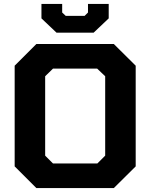

<svg xmlns="http://www.w3.org/2000/svg" viewBox="-20 -962 769 982"><path d="M269 -795 192 -868V-942H298V-898L316 -881H413L430 -898V-942H536V-868L459 -795ZM166 0 55 -111V-626L166 -737H562L674 -626V-111L562 0ZM251 -126H478L518 -166V-572L477 -611H251L211 -572V-166Z"/></svg>

Font: Tomorrow SemiBold
Style: Regular
Weight: 600
Designer: Tony de Marco, Monica Rizzolli
Foundry: Just in Type
Version: Version 2.002